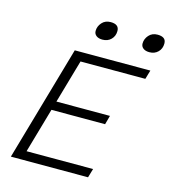

<svg xmlns="http://www.w3.org/2000/svg" viewBox="-123 -955 938 1055"><g transform="rotate(15 345.5 -428.0)"><path d="M225 -655H286L98 0H37ZM223 -604 238 -655H655L640 -604ZM50 0 65 -51H491L476 0ZM138 -306 152 -357H505L491 -306ZM356 -751Q334 -751 321 -761Q308 -771 308 -788Q308 -814 326.5 -835Q345 -856 376 -856Q424 -856 424 -818Q424 -789 405 -770Q386 -751 356 -751ZM623 -751Q601 -751 588 -761Q575 -771 575 -788Q575 -814 593.5 -835Q612 -856 643 -856Q666 -856 678.5 -847Q691 -838 691 -818Q691 -789 672 -770Q653 -751 623 -751Z"/></g></svg>

Font: Intel One Mono Light
Style: Italic
Weight: 300
Italic angle: -16°
Monospace: yes
Designer: Fred Shallcrass
Foundry: Frere-Jones Type LLC
Version: Version 1.004